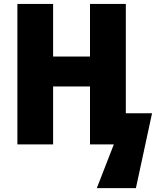

<svg xmlns="http://www.w3.org/2000/svg" viewBox="-20 -734 801 976"><path d="M619.6 -158.2H752.9L670.9 222.2H472.2L558.6 0H437.5V-294.4H250V0H68.4V-713.9H250V-446.8H437.5V-713.9H619.6Z"/></svg>

Font: Open Sans SemiCondensed ExtraBold
Style: Regular
Weight: 800
Width: 4
Designer: Monotype Design Team
Foundry: Monotype Imaging Inc.
Version: Version 3.000